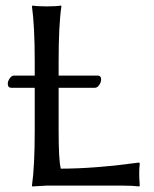

<svg xmlns="http://www.w3.org/2000/svg" viewBox="-20 -668 555 691"><path d="M191 -396H331Q344 -396 344 -382Q344 -372 337 -362Q330 -352 321 -352H191V-200Q191 -88 199 -61Q259 -61 329.5 -66.5Q400 -72 440 -78L481 -83L483 -79Q481 -63 481 -44Q481 -28 483 0L481 3Q457 0 421 0H148L96 3L95 0Q105 -68 105 -200V-352H21Q8 -352 8 -367Q8 -376 15 -386Q22 -396 30 -396H105V-445Q105 -574 95 -645L97 -648Q115 -645 148 -645Q182 -645 200 -648L201 -645Q191 -579 191 -445Z"/></svg>

Font: Libertinus Sans
Style: Regular
Weight: 400
Designer: Philipp H. Poll
Foundry: Khaled Hosny
Version: Version 6.1